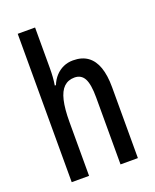

<svg xmlns="http://www.w3.org/2000/svg" viewBox="-142 -842 746 924"><g transform="rotate(-20 231.5 -380.0)"><path d="M151.9 -759.8V-552.2Q151.9 -528.8 150.4 -506.8Q148.9 -484.9 145.5 -464.8H151.4Q161.6 -490.7 179 -509.5Q196.3 -528.3 219 -538.6Q241.7 -548.8 268.6 -548.8Q314 -548.8 343.5 -527.6Q373 -506.3 387.5 -465.1Q401.9 -423.8 401.9 -363.3V0H313V-343.3Q313 -410.2 297.4 -439.5Q281.7 -468.8 247.1 -468.8Q214.4 -468.8 193.1 -448.5Q171.9 -428.2 161.9 -385.5Q151.9 -342.8 151.9 -276.4V0H63V-759.8Z"/></g></svg>

Font: Open Sans Condensed Medium
Style: Regular
Weight: 500
Width: 3
Designer: Monotype Design Team
Foundry: Monotype Imaging Inc.
Version: Version 3.000